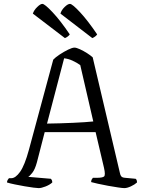

<svg xmlns="http://www.w3.org/2000/svg" viewBox="-20 -968 744 988"><path d="M179 0Q172 0 152 -2.5Q132 -5 106.5 -9.5Q81 -14 56.5 -19Q32 -24 16 -29Q16 -36 19.5 -42Q23 -48 26 -51H38Q60 -51 83.5 -84Q107 -117 129 -198L254 -661Q265 -673 287 -687.5Q309 -702 330.5 -712.5Q352 -723 363 -723Q373 -723 391.5 -714.5Q410 -706 428 -694.5Q446 -683 457 -673L597 -78Q599 -66 604.5 -60Q610 -54 624 -53L678 -48Q685 -43 685 -29Q673 -18 653.5 -9Q634 0 620 0Q611 0 587.5 -3.5Q564 -7 536 -12Q508 -17 484 -22.5Q460 -28 449 -31Q449 -39 452 -44.5Q455 -50 458 -53H478Q506 -53 515 -59.5Q524 -66 515 -105L472 -288H210L170 -133Q160 -96 146 -78.5Q132 -61 125 -58L242 -48Q244 -46 246.5 -41.5Q249 -37 249 -29Q236 -17 214.5 -8.5Q193 0 179 0ZM222 -332Q291 -333 356.5 -336Q422 -339 460 -343L393 -633Q375 -646 353 -656Q331 -666 310 -668ZM314 -772 149 -898Q155 -916 171.5 -932Q188 -948 198 -948Q210 -948 250.5 -905Q291 -862 339 -791Q336 -786 329 -780.5Q322 -775 314 -772ZM455 -772 291 -898Q296 -916 312.5 -932Q329 -948 340 -948Q352 -948 392 -905Q432 -862 480 -791Q477 -786 470 -780.5Q463 -775 455 -772Z"/></svg>

Font: Texturina 72pt Light
Style: Regular
Weight: 300
Designer: Guillermo Torres Carreño
Foundry: Omnibus-Type
Version: Version 1.002; ttfautohint (v1.8.3)